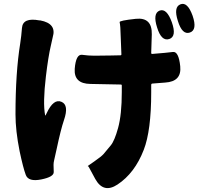

<svg xmlns="http://www.w3.org/2000/svg" viewBox="-20 -865 1040 979"><path d="M579 76Q508 123 466 48L433 -13Q429 -19 427 -18Q425 -17 461 -42Q497 -67 508 -79.5Q519 -92 545 -124Q564 -147 582 -212Q601 -281 601 -395V-429Q601 -434 596 -434L441 -437Q356 -438 361 -514Q367 -590 399 -585.5Q431 -581 461 -581Q503 -581 545 -582L594 -583Q599 -583 599 -588L596 -665Q595 -706 593.5 -725Q592 -744 590 -752Q588 -760 672 -769Q756 -778 754 -690L751 -595Q751 -590 756 -590Q832 -596 861.5 -600Q891 -604 899 -527Q907 -449 822 -444L758 -439Q751 -439 751 -432V-394Q751 -199 713 -101Q667 18 579 76ZM190 50Q125 63 111.5 27Q98 -9 80 -94Q59 -199 59 -282Q59 -495 83 -643Q89 -682 92 -722Q96 -777 181 -761H185Q270 -745 249 -676Q248 -671 239 -631Q226 -576 214 -475Q198 -340 210 -278Q211 -273 213 -278L218 -288Q253 -363 293 -346Q333 -330 306 -252Q290 -205 269 -106Q260 -64 256.5 -50Q253 -36 253 -24.5Q253 -13 254 12Q255 37 190 50ZM843 -666Q803 -653 781 -725Q758 -797 794 -811Q830 -824 856 -752Q882 -679 843 -666ZM948 -699Q909 -686 887 -758Q864 -829 900 -843Q936 -857 962 -785Q987 -712 948 -699Z"/></svg>

Font: Resource Han Rounded JP Heavy
Style: Regular
Weight: 900
Designer: Cyano Hao (round all glyphs); Ryoko NISHIZUKA 西塚涼子 (kana, bopomofo & ideographs); Paul D. Hunt (Latin, Greek & Cyrillic)
Foundry: Cyano Hao
Version: 0.990